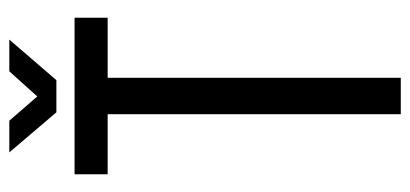

<svg xmlns="http://www.w3.org/2000/svg" viewBox="-254 -626 880 412"><g transform="rotate(-90 186.0 -420.0)"><path d="M133 -840 185 -780 239 -840H307L220 -739H151L65 -840ZM147 0V-629H18V-700H354V-629H225V0Z"/></g></svg>

Font: Adderley Regular
Style: Regular
Weight: 400
Designer: gorohovskiy
Version: Version 1.003 November 13, 2017